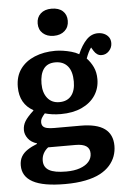

<svg xmlns="http://www.w3.org/2000/svg" viewBox="-64 -809 718 1085"><g transform="rotate(-5 295.0 -267.0)"><path d="M261 230Q199 230 153.5 222Q108 214 78.5 198Q49 182 34.5 158.5Q20 135 20 104Q20 75 32 54Q44 33 67.5 17.5Q91 2 122 -10V-13Q89 -23 72 -46Q55 -69 55 -94Q55 -121 69 -144Q83 -167 118 -199V-202Q81 -222 61.5 -256.5Q42 -291 42 -340Q42 -400 71.5 -441Q101 -482 153 -503.5Q205 -525 270 -525Q291 -525 314.5 -521.5Q338 -518 361.5 -511.5Q385 -505 404 -494Q426 -545 454 -574Q482 -603 519 -603Q539 -603 555 -595.5Q571 -588 580.5 -574.5Q590 -561 590 -541Q590 -516 572.5 -497Q555 -478 530 -478Q516 -478 505 -485.5Q494 -493 486 -506L474 -526Q465 -514 458 -499.5Q451 -485 444 -466Q466 -443 480 -413.5Q494 -384 494 -345Q494 -293 467 -252.5Q440 -212 390 -189Q340 -166 271 -166Q245 -166 221 -169.5Q197 -173 181 -178Q168 -163 162 -152.5Q156 -142 156 -130Q156 -115 163.5 -106.5Q171 -98 187 -94.5Q203 -91 226 -91H376Q468 -91 512.5 -58.5Q557 -26 557 39Q557 69 547 97Q537 125 515.5 149.5Q494 174 460 192Q426 210 376 220Q326 230 261 230ZM273 160Q319 160 351.5 148.5Q384 137 401.5 117Q419 97 419 70Q419 42 399 28.5Q379 15 339 15H183Q165 29 155.5 47.5Q146 66 146 88Q146 125 176.5 142.5Q207 160 273 160ZM269 -234Q313 -234 336.5 -262.5Q360 -291 360 -343Q360 -401 335 -430.5Q310 -460 265 -460Q220 -460 198.5 -430Q177 -400 177 -346Q177 -295 201.5 -264.5Q226 -234 269 -234ZM270 -610Q232 -610 208.5 -631Q185 -652 185 -687Q185 -722 208 -743Q231 -764 270 -764Q311 -764 333.5 -743.5Q356 -723 356 -688Q356 -653 332.5 -631.5Q309 -610 270 -610Z"/></g></svg>

Font: Literata 18pt SemiBold
Style: Regular
Weight: 600
Designer: Latin by Veronika Burian and Jose Scaglione. Greek by Irene Vlachou. Cyrillic by Vera Evstafieva.
Foundry: TypeTogether
Version: Version 3.103;gftools[0.9.29]